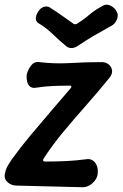

<svg xmlns="http://www.w3.org/2000/svg" viewBox="-32 -774 515 807"><path d="M151 -107Q148 -102 149.5 -98.5Q151 -95 157 -95Q203 -95 246 -97Q289 -99 333 -105Q348 -107 359.5 -98.5Q371 -90 376 -74.5Q381 -59 378 -39Q374 -19 355.5 -3Q337 13 316 13L35 6Q15 5 0 -8Q-15 -21 -12 -41Q-9 -58 -3.5 -69.5Q2 -81 16 -102Q52 -152 94 -202.5Q136 -253 179.5 -303.5Q223 -354 264 -402Q269 -407 267.5 -411Q266 -415 260 -414Q225 -414 189.5 -412.5Q154 -411 117 -405Q103 -403 94 -410.5Q85 -418 82 -431.5Q79 -445 80 -459Q85 -481 98.5 -498.5Q112 -516 133 -513Q197 -505 263.5 -509Q330 -513 395 -513Q413 -513 425 -503Q437 -493 439 -478Q441 -463 428 -447Q382 -390 331.5 -333Q281 -276 234.5 -220Q188 -164 151 -107ZM459 -724Q464 -716 462.5 -704.5Q461 -693 454.5 -682.5Q448 -672 437 -666Q394 -642 362 -623.5Q330 -605 295 -581Q281 -572 268 -572Q255 -572 245 -581Q216 -605 188 -632Q160 -659 132 -675Q118 -683 118.5 -697Q119 -711 128 -724L129 -726Q140 -743 155.5 -746Q171 -749 183 -739Q208 -723 230.5 -707Q253 -691 277 -674Q281 -672 284 -672Q287 -672 291 -674Q319 -691 343.5 -712Q368 -733 399 -749Q414 -759 432 -750.5Q450 -742 458 -726Z"/></svg>

Font: Winky Sans Medium
Style: Italic
Weight: 500
Italic angle: -8.97852°
Designer: Simon Atzbach
Foundry: typofactur
Version: Version 1.205